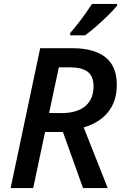

<svg xmlns="http://www.w3.org/2000/svg" viewBox="-20 -960 630 980"><path d="M34.2 0 185.1 -713.9H350.6Q459 -713.9 517.6 -668.2Q576.2 -622.6 576.2 -526.9Q576.2 -444.3 532.7 -389.2Q489.3 -334 407.2 -309.6L529.8 0H403.8L301.3 -286.1H210L149.4 0ZM230.5 -382.8H292.5Q374 -382.8 415.8 -418.7Q457.5 -454.6 457.5 -519.5Q457.5 -570.3 428 -593.3Q398.4 -616.2 338.4 -616.2H280.3ZM338.4 -779.8V-792Q355.5 -811 375.7 -836.7Q396 -862.3 415.3 -889.6Q434.6 -917 449.7 -939.9H577.6V-931.2Q563.5 -913.1 534.4 -884.3Q505.4 -855.5 472.9 -826.9Q440.4 -798.3 414.6 -779.8Z"/></svg>

Font: Open Sans SemiBold
Style: Italic
Weight: 600
Italic angle: -12°
Designer: Monotype Design Team
Foundry: Monotype Imaging Inc.
Version: Version 3.003; ttfautohint (v1.8.4)